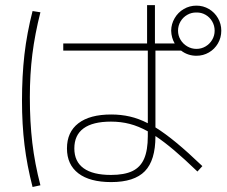

<svg xmlns="http://www.w3.org/2000/svg" viewBox="-20 -747 904 763"><path d="M246.1 -157.2Q246.1 -222.2 291.5 -257.1Q336.9 -292 421.9 -292Q460.9 -292 496.1 -283.9Q531.2 -275.9 567.4 -257.3V-545.9H231.4V-574.2H564.5V-726.6H595.7V-574.2H596.7H674.3Q661.1 -596.7 660.2 -625Q660.6 -651.9 674.1 -674.8Q687.5 -697.8 710.4 -711.2Q733.4 -724.6 760.7 -724.6Q787.6 -724.6 810.3 -711.2Q833 -697.8 846.2 -674.8Q859.4 -651.9 859.4 -625Q859.4 -597.7 846.2 -574.7Q833 -551.8 810.3 -538.6Q787.6 -525.4 760.7 -525.4Q726.6 -525.4 699.7 -545.9H597.7V-240.7Q636.2 -216.8 681.4 -179.4Q726.6 -142.1 784.2 -86.9L764.6 -65.4Q712.4 -115.7 671.9 -149.9Q631.3 -184.1 597.7 -206.5V-205.1Q597.7 -109.9 555.7 -66.7Q513.7 -23.4 421.9 -23.4Q336.9 -23.4 291.5 -58.1Q246.1 -92.8 246.1 -157.2ZM833 -625Q833 -645 823.2 -661.9Q813.5 -678.7 796.9 -688.2Q780.3 -697.8 760.7 -697.3Q741.2 -697.8 724.4 -688.2Q707.5 -678.7 697.5 -661.9Q687.5 -645 687.5 -625Q687.5 -605.5 697.5 -588.9Q707.5 -572.3 724.4 -562.5Q741.2 -552.7 760.7 -552.7Q780.3 -552.7 796.9 -562.5Q813.5 -572.3 823.2 -588.9Q833 -605.5 833 -625ZM67.4 -346.7Q67.4 -445.3 77.1 -530.3Q86.9 -615.2 109.4 -703.1L140.6 -698.2Q118.7 -611.8 108.6 -531.5Q98.6 -451.2 98.6 -360.4Q98.6 -262.7 108.4 -179.7Q118.2 -96.7 140.6 -10.7L109.4 -3.9Q87.4 -88.9 77.4 -170.9Q67.4 -252.9 67.4 -346.7ZM420.9 -51.8Q474.1 -51.8 506.1 -67.1Q538.1 -82.5 552.7 -116.2Q567.4 -149.9 567.4 -206.1V-225.1Q530.3 -245.6 495.4 -254.6Q460.4 -263.7 420.9 -263.7Q348.6 -263.7 312 -236.8Q275.4 -210 275.4 -157.2Q275.4 -105 312.3 -78.4Q349.1 -51.8 420.9 -51.8Z"/></svg>

Font: Pretendard GOV Thin
Style: Regular
Weight: 100
Designer: Base glyphs from Inter by Rasmus Andersson; Hangeul glyphs from Noto Sans CJK(Source Han Sans) by Jang Soo-young and Kan
Foundry: Kil Hyung-jin
Version: Version 1.309